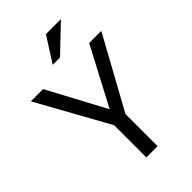

<svg xmlns="http://www.w3.org/2000/svg" viewBox="-273 -1031 1131 1131"><g transform="rotate(-45 292.5 -466.0)"><path d="M246.1 0V-268.1L-1.5 -714.8H100.6L293.9 -353.5L484.4 -714.8H585.4L339.8 -267.6V0ZM302.7 -775.9H241.7L341.3 -932.1H466.3Z"/></g></svg>

Font: Pontano Sans Medium
Style: Regular
Weight: 500
Designer: Vernon Adams
Foundry: Vernon Adams
Version: Version 2.001